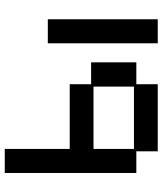

<svg xmlns="http://www.w3.org/2000/svg" viewBox="42 -713 683 807"><g transform="rotate(-90 383.5 -309.5)"><path d="M151 12V-78H60V-631H161V-358H433V-268H525V-78H433V12ZM161 -88H423V-258H161ZM605 12V-450H706V12Z"/></g></svg>

Font: Pixelify Sans
Style: Regular
Weight: 400
Designer: Stefie Justprince
Foundry: Typecalism Foundryline
Version: Version 1.000;February 13, 2025;FontCreator 15.0.0.3015 64-b